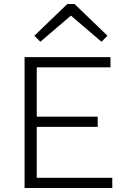

<svg xmlns="http://www.w3.org/2000/svg" viewBox="-20 -941 654 961"><path d="M103 -655H164V0H103ZM116 -604V-655H533V-604ZM116 0V-51H542V0ZM116 -306V-357H469V-306ZM152 -762 317 -921H344L348 -874L182 -732ZM518 -762 488 -732 322 -874 326 -921H353Z"/></svg>

Font: Intel One Mono Light
Style: Regular
Weight: 300
Monospace: yes
Designer: Fred Shallcrass
Foundry: Frere-Jones Type LLC
Version: Version 1.004